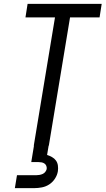

<svg xmlns="http://www.w3.org/2000/svg" viewBox="-20 -755 547 995"><path d="M155 0 265 -665H112L123 -735H507L496 -665H343L233 0ZM57 220 68 153H168Q176 153 184.5 151.5Q193 150 201 146.5Q209 143 214.5 136Q220 129 222 121Q223 112 220 104.5Q217 97 210.5 92.5Q204 88 196 86.5Q188 85 180 85H142L156 0H232L224 48Q237 52 249.5 59Q262 66 270 77Q278 88 280 102.5Q282 117 280 132Q277 152 265 170.5Q253 189 235.5 200.5Q218 212 197.5 216Q177 220 157 220Z"/></svg>

Font: Iosevka Term Oblique
Style: Regular
Weight: 400
Italic angle: -9°
Monospace: yes
Designer: Belleve Invis
Foundry: Belleve Invis
Version: Version 31.4.0